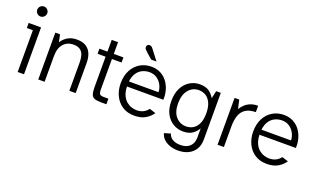

<svg xmlns="http://www.w3.org/2000/svg" viewBox="-88 -1211 3162 1910"><g transform="rotate(20 1493.0 -256.5)"><path d="M91 0V-442H27V-496H158V0ZM115 -596Q93 -596 77.5 -612Q62 -628 62 -649Q62 -671 77.5 -686.5Q93 -702 115 -702Q137 -702 152.5 -686.5Q168 -671 168 -649Q168 -628 152.5 -612Q137 -596 115 -596Z M309 0V-496H359L375 -418Q388 -439 409.5 -459Q431 -479 462.5 -492Q494 -505 537 -505Q598 -505 634.5 -481Q671 -457 688 -415.5Q705 -374 705 -321V0H638V-301Q638 -341 628.5 -374Q619 -407 593.5 -426.5Q568 -446 521 -446Q456 -446 416 -401Q376 -356 376 -271V0Z M971 0Q928 0 904 -9Q880 -18 870.5 -44Q861 -70 861 -120V-442H776V-496H861V-620H928V-496H1030V-442H928V-126Q928 -84 938 -71.5Q948 -59 981 -59H1030V0Z M1327 12Q1253 12 1200.5 -22.5Q1148 -57 1120 -115.5Q1092 -174 1092 -246Q1092 -325 1122.5 -383.5Q1153 -442 1206 -473.5Q1259 -505 1325 -505Q1382 -505 1425 -482Q1468 -459 1496 -420.5Q1524 -382 1537 -334Q1550 -286 1547 -236H1162Q1164 -180 1181 -143.5Q1198 -107 1223.5 -86Q1249 -65 1277.5 -56Q1306 -47 1330 -47Q1374 -47 1404 -63.5Q1434 -80 1452 -105L1518 -84Q1492 -44 1445.5 -16Q1399 12 1327 12ZM1163 -290H1476Q1476 -327 1458 -363Q1440 -399 1406.5 -423Q1373 -447 1325 -447Q1289 -447 1254.5 -432Q1220 -417 1195.5 -383Q1171 -349 1163 -290ZM1297 -570 1242 -618Q1221 -637 1212.5 -647Q1204 -657 1204 -670Q1204 -684 1212.5 -692Q1221 -700 1235 -700Q1247 -700 1256.5 -692.5Q1266 -685 1277 -669L1353 -570Z M1854 189Q1814 189 1775 177Q1736 165 1706.5 139.5Q1677 114 1666 74L1733 54Q1743 90 1776 109.5Q1809 129 1858 129Q1898 129 1928 115.5Q1958 102 1976 72.5Q1994 43 1994 -4V-96Q1975 -60 1937.5 -33Q1900 -6 1837 -6Q1782 -6 1734 -33.5Q1686 -61 1656 -115.5Q1626 -170 1626 -252Q1626 -332 1654 -388Q1682 -444 1730.5 -474.5Q1779 -505 1838 -505Q1900 -505 1936 -479.5Q1972 -454 1994 -415L2012 -496H2061V-1Q2061 59 2035 101.5Q2009 144 1963 166.5Q1917 189 1854 189ZM1849 -64Q1889 -64 1922 -83.5Q1955 -103 1975 -145Q1995 -187 1995 -254Q1995 -321 1975 -364Q1955 -407 1922 -427Q1889 -447 1848 -447Q1782 -447 1739.5 -395.5Q1697 -344 1697 -252Q1697 -162 1740 -113Q1783 -64 1849 -64Z M2207 0V-496H2256L2277 -403Q2293 -430 2317.5 -453Q2342 -476 2377 -489.5Q2412 -503 2454 -502V-435Q2386 -434 2347 -408Q2308 -382 2291 -334.5Q2274 -287 2274 -221V0Z M2730 12Q2656 12 2603.5 -22.5Q2551 -57 2523 -115.5Q2495 -174 2495 -246Q2495 -325 2525.5 -383.5Q2556 -442 2609 -473.5Q2662 -505 2728 -505Q2785 -505 2828 -482Q2871 -459 2899 -420.5Q2927 -382 2940 -334Q2953 -286 2950 -236H2565Q2567 -180 2584 -143.5Q2601 -107 2626.5 -86Q2652 -65 2680.5 -56Q2709 -47 2733 -47Q2777 -47 2807 -63.5Q2837 -80 2855 -105L2921 -84Q2895 -44 2848.5 -16Q2802 12 2730 12ZM2566 -290H2879Q2879 -327 2861 -363Q2843 -399 2809.5 -423Q2776 -447 2728 -447Q2692 -447 2657.5 -432Q2623 -417 2598.5 -383Q2574 -349 2566 -290Z"/></g></svg>

Font: Atkinson Hyperlegible Next Light
Style: Regular
Weight: 300
Designer: Elliott Scott, Megan Eiswerth, Linus Boman, Theodore Petrosky, Letters from Sweden
Foundry: Applied Design Works, Letters from Sweden
Version: Version 2.001